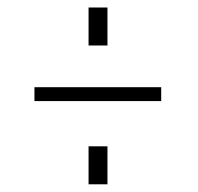

<svg xmlns="http://www.w3.org/2000/svg" viewBox="-20 -555 522 506"><path d="M213.4 -435.1V-535.2H263.2V-435.1ZM70.8 -288.6V-325.2H404.8V-288.6ZM213.4 -69.3V-169.4H263.2V-69.3Z"/></svg>

Font: HK Grotesk Light Legacy
Style: Regular
Weight: 300
Designer: Alfredo Marco Pradil
Foundry: Hanken Design Co.
Version: Version 2.022;PS 002.022;hotconv 1.0.88;makeotf.lib2.5.64775